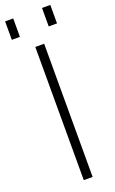

<svg xmlns="http://www.w3.org/2000/svg" viewBox="-192 -937 588 978"><g transform="rotate(-20 102.5 -448.5)"><path d="M80 0H128V-722H80ZM-20 -797H24V-897H-20ZM180 -797H225V-897H180Z"/></g></svg>

Font: Perun ExtraLight
Style: Regular
Weight: 200
Foundry: Copyright (c) Stefan Peev, Context Ltd, 2016
Version: Version 1.089